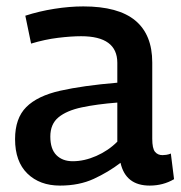

<svg xmlns="http://www.w3.org/2000/svg" viewBox="-20 -569 566 599"><path d="M27 -135Q27 -200 62 -235Q97 -270 168 -286Q239 -302 346 -311V-373Q346 -456 233 -456Q202 -456 161 -451Q120 -446 77 -433L59 -520Q102 -534 149.5 -541.5Q197 -549 240 -549Q349 -549 402 -505Q455 -461 455 -374V-136Q455 -106 463.5 -95.5Q472 -85 487 -85Q492 -85 499 -86Q506 -87 513 -90L523 -10Q489 10 447 10Q372 10 356 -61Q318 -32 272.5 -11Q227 10 167 10Q104 10 65.5 -27.5Q27 -65 27 -135ZM137 -143Q137 -104 156 -85Q175 -66 207 -66Q243 -66 280.5 -82.5Q318 -99 346 -127V-249Q282 -244 235 -234Q188 -224 162.5 -203Q137 -182 137 -143Z"/></svg>

Font: Georama Medium
Style: Regular
Weight: 500
Designer: Jean-Baptiste Levee
Foundry: Production Type
Version: Version 1.000